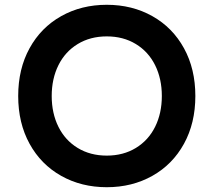

<svg xmlns="http://www.w3.org/2000/svg" viewBox="-20 -768 892 802"><path d="M56 -367Q56 -480 103.5 -566.5Q151 -653 235.5 -700.5Q320 -748 426 -748Q532 -748 616.5 -700.5Q701 -653 748.5 -566.5Q796 -480 796 -367Q796 -254 748.5 -167.5Q701 -81 616.5 -33.5Q532 14 426 14Q320 14 235.5 -33.5Q151 -81 103.5 -167.5Q56 -254 56 -367ZM656 -367Q656 -439 628 -495.5Q600 -552 547.5 -584Q495 -616 426 -616Q357 -616 304.5 -584Q252 -552 224 -495.5Q196 -439 196 -367Q196 -295 224 -238.5Q252 -182 304.5 -150Q357 -118 426 -118Q495 -118 547.5 -150Q600 -182 628 -238.5Q656 -295 656 -367Z"/></svg>

Font: LINE Seed Sans TH
Style: Bold
Weight: 700
Designer: Dalton Maag Ltd | Thai characters by Cadson Demak Co.,Ltd.
Foundry: Dalton Maag Ltd
Version: Version 1.002